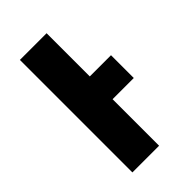

<svg xmlns="http://www.w3.org/2000/svg" viewBox="-177 -604 660 660"><g transform="rotate(-45 153.5 -273.5)"><path d="M186 -546.9V-336.9H289.1V-226.1H186V0H56.2V-546.9Z"/></g></svg>

Font: Open Sans Condensed
Style: Regular
Weight: 400
Width: 3
Designer: Monotype Design Team
Foundry: Monotype Imaging Inc.
Version: Version 3.000